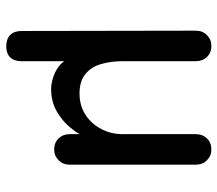

<svg xmlns="http://www.w3.org/2000/svg" viewBox="-62 -494 712 629"><g transform="rotate(90 294.5 -179.0)"><path d="M131 157Q107 157 94 144Q81 131 81 107L80 -464Q80 -486 94.5 -500.5Q109 -515 130 -515Q152 -515 166 -500.5Q180 -486 180 -464V-224Q180 -185 189.5 -153Q199 -121 222.5 -102Q246 -83 286 -83Q316 -83 340 -94Q364 -105 382 -125Q400 -145 409.5 -170.5Q419 -196 419 -224V-464Q419 -486 433 -500.5Q447 -515 469 -515Q490 -515 504.5 -500.5Q519 -486 519 -464V-51Q519 -29 504.5 -14.5Q490 0 469 0Q447 0 433 -14.5Q419 -29 419 -51V-96L421 -88Q415 -74 395.5 -50.5Q376 -27 344.5 -8.5Q313 10 270 10Q255 10 235 4Q215 -2 198 -14.5Q181 -27 173 -46L180 -61V107Q180 131 167.5 144Q155 157 131 157Z"/></g></svg>

Font: Quicksand Light SemiBold
Style: Regular
Weight: 600
Version: Version 3.006